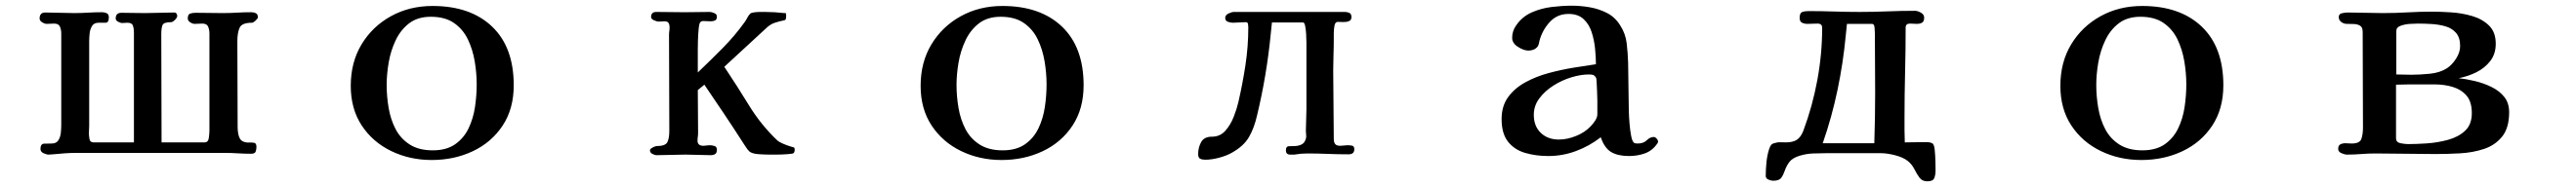

<svg xmlns="http://www.w3.org/2000/svg" viewBox="-20 -546 9040 658"><path d="M885 -485Q885 -481 877 -473.5Q869 -466 864 -466Q829 -466 821 -448.5Q813 -431 813 -401Q813 -325 813.5 -249.5Q814 -174 814 -98Q814 -93 814.5 -87Q815 -81 816 -76Q820 -55 830.5 -49.5Q841 -44 852.5 -44.5Q864 -45 872 -43.5Q880 -42 880 -29Q880 -19 877 -12Q874 -5 861 -5Q838 -5 814.5 -6.5Q791 -8 768 -8H248Q228 -8 207 -6.5Q186 -5 166 -3Q162 -3 158.5 -2.5Q155 -2 151 -2Q143 -2 132.5 -7Q122 -12 122 -22Q122 -40 135 -40.5Q148 -41 161 -41Q178 -41 185 -52.5Q192 -64 193.5 -79Q195 -94 195 -106Q195 -186 195 -266.5Q195 -347 195 -428Q195 -441 190.5 -452Q186 -463 170 -463Q163 -463 157 -462.5Q151 -462 144 -462Q137 -462 128 -467.5Q119 -473 119 -481Q119 -502 139 -502Q165 -502 190 -501Q215 -500 240 -500Q265 -500 289 -501.5Q313 -503 338 -503Q347 -503 354.5 -499.5Q362 -496 362 -485Q362 -466 350.5 -466Q339 -466 326 -466Q310 -466 303 -454.5Q296 -443 294.5 -428Q293 -413 293 -401V-104Q293 -97 292.5 -90.5Q292 -84 292 -77Q292 -69 294 -57Q296 -45 308 -45H450Q450 -142 450 -239Q450 -336 450 -433Q450 -446 446.5 -456Q443 -466 427 -466Q423 -466 418.5 -465.5Q414 -465 409 -465Q403 -465 394.5 -469.5Q386 -474 386 -481Q386 -501 406 -501Q427 -501 447.5 -500.5Q468 -500 489 -500Q515 -500 541 -501Q567 -502 592 -502Q597 -502 599.5 -498Q602 -494 602 -490Q602 -484 594 -476Q586 -468 580 -468Q555 -468 550.5 -458Q546 -448 546 -426Q546 -331 546.5 -235.5Q547 -140 547 -45H698Q711 -45 713 -61.5Q715 -78 715 -87Q715 -173 715 -258Q715 -343 715 -428Q715 -441 710.5 -452Q706 -463 690 -463Q683 -463 676.5 -462.5Q670 -462 663 -462Q656 -462 647.5 -467.5Q639 -473 639 -481Q639 -495 647 -498Q655 -501 667 -501Q691 -501 714.5 -500.5Q738 -500 762 -500Q787 -500 812 -501.5Q837 -503 862 -503Q871 -503 878 -499.5Q885 -496 885 -485Z M1653 -249Q1653 -289 1646 -330.5Q1639 -372 1622 -407.5Q1605 -443 1573.5 -465Q1542 -487 1492 -487Q1446 -487 1416 -464Q1386 -441 1368.5 -404Q1351 -367 1344 -325.5Q1337 -284 1337 -247Q1337 -207 1344 -166Q1351 -125 1368.5 -91.5Q1386 -58 1418 -37.5Q1450 -17 1499 -17Q1547 -17 1577.5 -38.5Q1608 -60 1624.5 -94.5Q1641 -129 1647 -169.5Q1653 -210 1653 -249ZM1783 -246Q1783 -163 1744 -104Q1705 -45 1639.5 -14Q1574 17 1495 17Q1418 17 1353 -14.5Q1288 -46 1249.5 -104.5Q1211 -163 1211 -244Q1211 -327 1249 -390Q1287 -453 1352 -489Q1417 -525 1498 -525Q1631 -525 1707 -452.5Q1783 -380 1783 -246Z M2769 -19Q2769 -11 2765 -7Q2763 -5 2743.5 -3.5Q2724 -2 2704 -2Q2684 -2 2678 -2Q2665 -2 2642.5 -3.5Q2620 -5 2610 -13Q2603 -20 2597 -29.5Q2591 -39 2585 -48Q2553 -98 2519.5 -148Q2486 -198 2452 -248L2429 -229Q2429 -192 2429.5 -154Q2430 -116 2430 -78Q2430 -71 2429 -64.5Q2428 -58 2428 -51Q2428 -33 2449 -33Q2454 -33 2459.5 -34Q2465 -35 2470 -35Q2478 -35 2487 -32.5Q2496 -30 2496 -19Q2496 -8 2490 -4Q2484 0 2474 0Q2452 0 2430 -1Q2408 -2 2386 -2Q2361 -2 2336 -1Q2311 0 2285 0Q2278 0 2269.5 -4.5Q2261 -9 2261 -17Q2261 -22 2270.5 -27Q2280 -32 2284 -32Q2315 -32 2322 -45.5Q2329 -59 2329 -86Q2329 -170 2328.5 -254.5Q2328 -339 2328 -423Q2328 -430 2329 -436.5Q2330 -443 2330 -450Q2330 -459 2326.5 -465Q2323 -471 2312 -471Q2307 -471 2301.5 -470.5Q2296 -470 2291 -470Q2286 -470 2275.5 -474.5Q2265 -479 2265 -486Q2265 -504 2283 -504Q2308 -504 2333 -503.5Q2358 -503 2383 -503Q2405 -503 2427 -503.5Q2449 -504 2471 -504Q2477 -504 2486.5 -500Q2496 -496 2496 -488Q2496 -477 2489.5 -474Q2483 -471 2474 -471Q2467 -471 2461 -471.5Q2455 -472 2449 -472Q2441 -472 2438 -468Q2434 -465 2432 -444.5Q2430 -424 2429.5 -403Q2429 -382 2429 -374Q2429 -353 2429 -332Q2429 -311 2429 -291Q2473 -333 2516 -376.5Q2559 -420 2594 -469Q2599 -476 2603 -484Q2607 -492 2613 -498Q2616 -501 2626.5 -502.5Q2637 -504 2648.5 -504Q2660 -504 2664 -504Q2681 -504 2698 -503Q2715 -502 2732 -500Q2733 -500 2734 -500Q2735 -500 2736 -500H2737Q2739 -498 2739 -495Q2739 -492 2739 -490Q2739 -486 2738.5 -481.5Q2738 -477 2734 -475Q2714 -471 2698 -465.5Q2682 -460 2667 -445L2522 -311Q2566 -245 2608.5 -175.5Q2651 -106 2709 -51Q2715 -46 2729 -40Q2743 -34 2755 -30.5Q2767 -27 2767 -27Q2769 -25 2769 -19Z M3653 -249Q3653 -289 3646 -330.5Q3639 -372 3622 -407.5Q3605 -443 3573.5 -465Q3542 -487 3492 -487Q3446 -487 3416 -464Q3386 -441 3368.5 -404Q3351 -367 3344 -325.5Q3337 -284 3337 -247Q3337 -207 3344 -166Q3351 -125 3368.5 -91.5Q3386 -58 3418 -37.5Q3450 -17 3499 -17Q3547 -17 3577.5 -38.5Q3608 -60 3624.5 -94.5Q3641 -129 3647 -169.5Q3653 -210 3653 -249ZM3783 -246Q3783 -163 3744 -104Q3705 -45 3639.5 -14Q3574 17 3495 17Q3418 17 3353 -14.5Q3288 -46 3249.5 -104.5Q3211 -163 3211 -244Q3211 -327 3249 -390Q3287 -453 3352 -489Q3417 -525 3498 -525Q3631 -525 3707 -452.5Q3783 -380 3783 -246Z M4733 -21Q4733 -3 4713 -3Q4676 -3 4640 -4.5Q4604 -6 4567 -6Q4556 -6 4545 -5Q4534 -4 4523 -2Q4519 -2 4515.5 -2Q4512 -2 4508 -2Q4493 -2 4493 -17Q4493 -31 4502.5 -31.5Q4512 -32 4522 -32Q4536 -32 4547.5 -37.5Q4559 -43 4563 -58Q4565 -64 4564 -71Q4563 -78 4563 -85Q4563 -104 4564 -123Q4565 -142 4565 -161Q4565 -216 4565 -270Q4565 -324 4565 -378Q4565 -382 4565 -396Q4565 -410 4564 -426.5Q4563 -443 4560.5 -455Q4558 -467 4553 -467H4444Q4443 -458 4442 -448.5Q4441 -439 4440 -429Q4433 -356 4421 -284Q4409 -212 4392 -141Q4382 -96 4363.5 -64Q4345 -32 4304 -9Q4285 2 4258.5 9Q4232 16 4210 16Q4199 16 4192 12.5Q4185 9 4185 -4Q4185 -27 4195.5 -46Q4206 -65 4233 -65Q4262 -65 4280.5 -86Q4299 -107 4310 -135.5Q4321 -164 4326 -186Q4341 -251 4351 -317Q4361 -383 4361 -450Q4361 -455 4360 -461.5Q4359 -468 4352 -468Q4341 -468 4329.5 -467Q4318 -466 4307 -466Q4298 -466 4289 -469.5Q4280 -473 4280 -483Q4280 -493 4291.5 -498.5Q4303 -504 4311 -504H4700Q4709 -504 4716 -500.5Q4723 -497 4723 -486Q4723 -475 4714 -471.5Q4705 -468 4694 -468.5Q4683 -469 4675 -469Q4666 -469 4663.5 -456Q4661 -443 4661 -428.5Q4661 -414 4661 -408Q4661 -380 4660 -353Q4659 -326 4659 -299Q4659 -239 4660 -178.5Q4661 -118 4661 -58Q4661 -45 4666 -39Q4671 -33 4684 -33Q4690 -33 4696.5 -34Q4703 -35 4709 -35Q4717 -35 4725 -33.5Q4733 -32 4733 -21Z M5586 -172Q5586 -177 5586 -192.5Q5586 -208 5585 -225.5Q5584 -243 5583.5 -257Q5583 -271 5581 -273Q5576 -281 5570.5 -282.5Q5565 -284 5556 -284Q5528 -284 5495 -274Q5462 -264 5432 -245Q5402 -226 5382.5 -200Q5363 -174 5363 -142Q5363 -102 5387.5 -78.5Q5412 -55 5451 -55Q5480 -55 5511 -67.5Q5542 -80 5562 -101Q5570 -109 5578 -121Q5586 -133 5586 -144ZM5799 -48Q5799 -43 5795 -39Q5778 -15 5752 -6Q5726 3 5697 3Q5658 3 5634.5 -11Q5611 -25 5598 -63Q5558 -32 5511 -14.5Q5464 3 5414 3Q5370 3 5332.5 -8Q5295 -19 5272.5 -47.5Q5250 -76 5250 -127Q5250 -173 5273 -204.5Q5296 -236 5333.5 -256.5Q5371 -277 5415.5 -289Q5460 -301 5503.5 -308Q5547 -315 5581 -320Q5581 -345 5578 -375Q5575 -405 5566 -433Q5557 -461 5537.5 -479Q5518 -497 5485 -497Q5445 -497 5419 -468.5Q5393 -440 5383 -403Q5382 -399 5381 -393.5Q5380 -388 5377 -383Q5371 -375 5362.5 -371.5Q5354 -368 5344 -368Q5328 -368 5307.5 -381Q5287 -394 5287 -413Q5287 -438 5302 -458Q5323 -488 5356 -502.5Q5389 -517 5426 -521.5Q5463 -526 5496 -526Q5527 -526 5559 -520.5Q5591 -515 5619.5 -500.5Q5648 -486 5666 -457Q5685 -428 5689 -393.5Q5693 -359 5694 -325Q5695 -290 5695 -255Q5695 -220 5696 -185Q5696 -175 5696.5 -154.5Q5697 -134 5699 -110.5Q5701 -87 5704.5 -68.5Q5708 -50 5714 -44Q5718 -41 5727 -41Q5748 -41 5759.5 -52.5Q5771 -64 5784 -64Q5789 -64 5794 -58.5Q5799 -53 5799 -48Z M6561 -220Q6561 -272 6560.5 -324.5Q6560 -377 6560 -429Q6560 -434 6559 -448Q6558 -462 6550 -462H6462Q6461 -452 6460 -442.5Q6459 -433 6458 -423Q6449 -326 6429 -230Q6409 -134 6377 -42H6500Q6514 -42 6529 -42Q6544 -42 6558 -42Q6561 -131 6561 -220ZM6773 53Q6773 69 6768.5 80.5Q6764 92 6744 92Q6726 92 6716.5 79Q6707 66 6698.5 49Q6690 32 6675 20Q6658 7 6630 0Q6602 -7 6581 -7H6390Q6367 -7 6343 -6Q6319 -5 6296 2Q6270 10 6259.5 24.5Q6249 39 6244 54Q6239 69 6231.5 79.5Q6224 90 6203 90Q6196 90 6186.5 86Q6177 82 6177 73Q6177 50 6179.5 25Q6182 0 6189 -22Q6192 -31 6196 -36Q6200 -41 6210 -43Q6219 -46 6228 -45.5Q6237 -45 6247 -45Q6272 -45 6286 -54Q6300 -63 6309 -86Q6341 -172 6358 -264Q6375 -356 6375 -448Q6375 -463 6359 -463Q6350 -463 6341 -462.5Q6332 -462 6323 -462Q6313 -462 6304.5 -466Q6296 -470 6296 -483Q6296 -500 6304.5 -503.5Q6313 -507 6327 -507Q6372 -507 6417 -505.5Q6462 -504 6507 -504Q6556 -504 6604 -506Q6652 -508 6701 -508Q6710 -508 6721.5 -501.5Q6733 -495 6733 -484Q6733 -471 6726 -466.5Q6719 -462 6707 -462Q6701 -462 6695 -462.5Q6689 -463 6683 -463Q6668 -463 6668 -449Q6668 -370 6666 -291Q6664 -212 6664 -132Q6664 -110 6664 -88.5Q6664 -67 6665 -45Q6683 -45 6700.5 -45.5Q6718 -46 6736 -46Q6742 -46 6748.5 -45.5Q6755 -45 6761 -42Q6768 -39 6770 -19Q6772 1 6772.5 22.5Q6773 44 6773 53Z M7653 -249Q7653 -289 7646 -330.5Q7639 -372 7622 -407.5Q7605 -443 7573.5 -465Q7542 -487 7492 -487Q7446 -487 7416 -464Q7386 -441 7368.5 -404Q7351 -367 7344 -325.5Q7337 -284 7337 -247Q7337 -207 7344 -166Q7351 -125 7368.5 -91.5Q7386 -58 7418 -37.5Q7450 -17 7499 -17Q7547 -17 7577.5 -38.5Q7608 -60 7624.5 -94.5Q7641 -129 7647 -169.5Q7653 -210 7653 -249ZM7783 -246Q7783 -163 7744 -104Q7705 -45 7639.5 -14Q7574 17 7495 17Q7418 17 7353 -14.5Q7288 -46 7249.5 -104.5Q7211 -163 7211 -244Q7211 -327 7249 -390Q7287 -453 7352 -489Q7417 -525 7498 -525Q7631 -525 7707 -452.5Q7783 -380 7783 -246Z M8655 -148Q8655 -188 8636.5 -209.5Q8618 -231 8588.5 -240Q8559 -249 8525 -249H8477Q8455 -249 8433 -249Q8411 -249 8389 -248V-60Q8389 -45 8405 -42Q8421 -39 8431 -39Q8460 -39 8497.5 -41.5Q8535 -44 8571.5 -54Q8608 -64 8631.5 -86Q8655 -108 8655 -148ZM8614 -384Q8614 -414 8599.5 -430.5Q8585 -447 8562 -453.5Q8539 -460 8513.5 -461.5Q8488 -463 8466 -463Q8457 -463 8439 -462Q8421 -461 8405.5 -455.5Q8390 -450 8390 -437V-284Q8404 -284 8417 -283.5Q8430 -283 8443 -283Q8472 -283 8507.5 -286.5Q8543 -290 8568 -306Q8586 -318 8600 -340Q8614 -362 8614 -384ZM8786 -151Q8786 -96 8761.5 -65.5Q8737 -35 8698 -22Q8659 -9 8614 -6.5Q8569 -4 8528 -4Q8476 -4 8423 -5Q8370 -6 8317 -6Q8292 -6 8267 -4Q8242 -2 8217 -2Q8209 -2 8197.5 -7Q8186 -12 8186 -22Q8186 -34 8193.5 -38Q8201 -42 8211 -42Q8217 -42 8222.5 -41.5Q8228 -41 8233 -41Q8262 -41 8267.5 -57.5Q8273 -74 8273 -97Q8273 -181 8272.5 -265Q8272 -349 8272 -433Q8272 -450 8263 -455.5Q8254 -461 8241 -461.5Q8228 -462 8216 -462Q8206 -462 8197 -468.5Q8188 -475 8188 -486Q8188 -497 8199.5 -499.5Q8211 -502 8218 -502Q8250 -502 8280.5 -501Q8311 -500 8342 -500Q8386 -500 8429.5 -502.5Q8473 -505 8516 -505Q8545 -505 8583 -502.5Q8621 -500 8656.5 -489.5Q8692 -479 8715.5 -456Q8739 -433 8739 -392Q8739 -356 8719.5 -331Q8700 -306 8670.5 -291.5Q8641 -277 8609 -271Q8635 -268 8665 -261Q8695 -254 8723 -240.5Q8751 -227 8768.5 -205.5Q8786 -184 8786 -151Z"/></svg>

Font: Kaisei Tokumin
Style: Bold
Weight: 700
Designer: Font-Kai, 金井和夫
Foundry: KAZUO KANAI
Version: Version 5.003